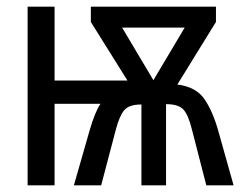

<svg xmlns="http://www.w3.org/2000/svg" viewBox="-20 -557 729 577"><path d="M535 -474 441 -316 347 -474ZM629 -537H253V-491L363 -315H144V-537H63V0H144V-245H282Q265 -220 249 -164L202 0H284L328 -167Q339 -209 353.5 -226Q368 -243 405 -243V0H479V-244Q516 -244 531 -228Q546 -212 557 -167L600 0H682L637 -160Q620 -222 594.5 -259Q569 -296 513 -303L629 -491Z"/></svg>

Font: Noto Sans Display Condensed
Style: Regular
Weight: 400
Width: 3
Designer: Monotype Design Team
Foundry: Monotype Imaging Inc.
Version: Version 1.900